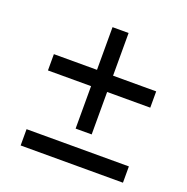

<svg xmlns="http://www.w3.org/2000/svg" viewBox="-112 -715 800 820"><g transform="rotate(20 287.5 -304.5)"><path d="M67 -341V-415H532V-341ZM336 -148H263V-609H336ZM67 0V-74H532V0Z"/></g></svg>

Font: Ysabeau Office SemiBold
Style: Italic
Weight: 600
Italic angle: -12°
Designer: Christian Thalmann (Catharsis Fonts)
Version: Version 2.001;gftools[0.9.30]; featfreeze: tnum,lnum,ss02